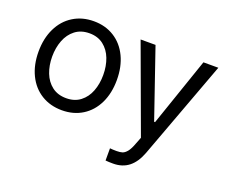

<svg xmlns="http://www.w3.org/2000/svg" viewBox="-119 -725 1315 1111"><g transform="rotate(20 538.5 -169.0)"><path d="M42 -262.7Q42 -344.2 72.3 -406.5Q102.5 -468.8 157.5 -502.9Q212.4 -537.1 284.2 -537.1Q355.5 -537.1 409.9 -502.9Q464.4 -468.8 494.4 -406.5Q524.4 -344.2 524.4 -262.7Q524.4 -181.2 494.4 -119.1Q464.4 -57.1 409.9 -23.2Q355.5 10.7 284.2 10.7Q212.4 10.7 157.5 -23.2Q102.5 -57.1 72.3 -119.1Q42 -181.2 42 -262.7ZM440.4 -262.7Q440.4 -317.4 423.1 -362.8Q405.8 -408.2 370.6 -435.5Q335.4 -462.9 284.2 -462.9Q231.9 -462.9 196.5 -435.5Q161.1 -408.2 143.6 -362.8Q126 -317.4 126 -262.7Q126 -208 143.6 -162.8Q161.1 -117.7 196.5 -90.6Q231.9 -63.5 284.2 -63.5Q335.4 -63.5 370.6 -90.6Q405.8 -117.7 423.1 -162.8Q440.4 -208 440.4 -262.7ZM622.1 197.3V122.1Q639.6 124 663.1 124Q684.1 124 698.2 119.6Q712.4 115.2 726.6 97.9Q740.7 80.6 753.9 43.9L769.5 3.9L573.2 -530.3H665L809.6 -109.4H815.4L960 -530.3H1051.8L827.1 76.2Q803.7 138.2 764.6 168.7Q725.6 199.2 668.9 199.2Q643.6 199.2 622.1 197.3Z"/></g></svg>

Font: Pretendard
Style: Regular
Weight: 400
Designer: Base glyphs from Inter by Rasmus Andersson; Hangeul glyphs from Noto Sans CJK(Source Han Sans) by Jang Soo-young and Kan
Foundry: Kil Hyung-jin
Version: Version 1.309